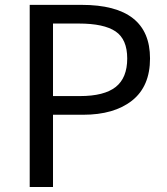

<svg xmlns="http://www.w3.org/2000/svg" viewBox="-20 -753 672 773"><path d="M99.6 0V-733.4H308.6Q584 -733.4 584 -517.6Q584 -405.3 511.7 -348.1Q439.5 -291 314.5 -291H193.4V0ZM193.4 -366.2H301.8Q399.4 -366.2 445.8 -402.8Q492.2 -439.5 492.2 -517.6Q492.2 -594.7 445.3 -626.5Q398.4 -658.2 297.9 -658.2H193.4Z"/></svg>

Font: Nasu
Style: Regular
Weight: 400
Designer: Ryoko NISHIZUKA (kana &amp; ideographs); Paul D. Hunt (Latin, Greek &amp; Cyrillic); Wenlong ZHANG (bopomofo); Sandoll C
Version: Version 2014.1215